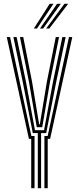

<svg xmlns="http://www.w3.org/2000/svg" viewBox="-20 -996 419 1016"><path d="M180 0V-292H153.5L100 -564L50.8 -800H68L117.2 -564L165 -307.2H213.2L260.5 -564L310 -800H327.5L277.8 -564L224.5 -292H197.5V0ZM145.2 0V-261.2H133L15.8 -800H33.2L146 -276.5H162.8V0ZM215 0V-276.5H232.2L345 -800H362.5L245.2 -261.2H232.5V0ZM174.5 -322.8 133 -564 85.5 -800H103L149.5 -564L187.2 -338H190.8L228.2 -564L275.2 -800H292.5L244.8 -564L203.5 -322.8ZM159 -845 243 -976H263L175.8 -845ZM224.2 -845 321 -976H340.8L241 -845ZM191.5 -845 282 -976H302L208.2 -845Z"/></svg>

Font: Big Shoulders Inline Display SemiBold
Style: Regular
Weight: 600
Designer: Patric King
Foundry: XO Type Co
Version: Version 1.000